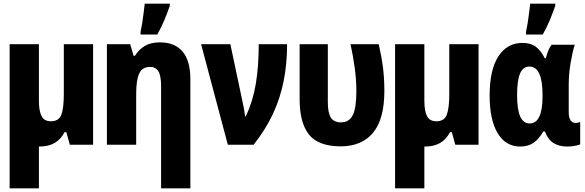

<svg xmlns="http://www.w3.org/2000/svg" viewBox="-20 -796 3220 1056"><path d="M197 10Q195 10 194 10V240H33V-553H194V-242Q194 -186 208.5 -157.5Q223 -129 260 -129Q304 -129 317.5 -165.5Q331 -202 331 -279V-553H492V0H364L345 -69H335Q315 -30 281 -10Q247 10 197 10Z M568 0V-553H696L715 -489H722Q743 -523 776 -543Q809 -563 860 -563Q941 -563 984 -512.5Q1027 -462 1027 -360V240H866V-322Q866 -380 851 -404Q836 -428 806 -428Q763 -428 746 -392.5Q729 -357 729 -280V0ZM753 -621Q757 -638 762 -668Q767 -698 770.5 -729Q774 -760 776 -776H914V-764Q901 -727 884.5 -686.5Q868 -646 845 -606H753Z M1233 0 1086 -553H1247L1314 -236Q1324 -193 1328 -156H1332Q1371 -239 1387 -335Q1403 -431 1403 -553H1559Q1559 -446 1540.5 -352Q1522 -258 1482 -171.5Q1442 -85 1375 0Z M1852 9Q1729 8 1678.5 -57Q1628 -122 1628 -249V-553H1783V-235Q1783 -176 1799.5 -149.5Q1816 -123 1856 -123Q1899 -123 1919.5 -161.5Q1940 -200 1940 -294Q1940 -355 1931.5 -419Q1923 -483 1908 -553H2063Q2080 -478 2087 -419.5Q2094 -361 2094 -296Q2094 -141 2032 -66Q1970 9 1852 9Z M2317 10Q2315 10 2314 10V240H2153V-553H2314V-242Q2314 -186 2328.5 -157.5Q2343 -129 2380 -129Q2424 -129 2437.5 -165.5Q2451 -202 2451 -279V-553H2612V0H2484L2465 -69H2455Q2435 -30 2401 -10Q2367 10 2317 10Z M2842 10Q2761 10 2717 -63.5Q2673 -137 2673 -271Q2673 -412 2721 -486Q2769 -560 2854 -560Q2899 -560 2927 -539Q2955 -518 2976 -476H2982Q2988 -498 2995.5 -517.5Q3003 -537 3014 -550H3141Q3128 -508 3118 -448Q3108 -388 3108 -328V-181Q3108 -148 3118 -134Q3128 -120 3145 -120Q3159 -120 3171 -125V-2Q3166 1 3145 5.5Q3124 10 3100 10Q3055 10 3024 -9.5Q2993 -29 2977 -73H2968Q2945 -32 2915 -11Q2885 10 2842 10ZM2893 -117Q2964 -117 2964 -267V-273Q2964 -430 2892 -430Q2856 -430 2840 -391Q2824 -352 2824 -274Q2824 -192 2841.5 -154.5Q2859 -117 2893 -117ZM2873 -621Q2877 -638 2882 -668Q2887 -698 2890.5 -729Q2894 -760 2896 -776H3034V-764Q3021 -727 3004.5 -686.5Q2988 -646 2965 -606H2873Z"/></svg>

Font: Noto Sans Mono Condensed Black
Style: Regular
Weight: 900
Width: 3
Designer: Monotype Design Team
Foundry: Monotype Imaging Inc.
Version: Version 2.014